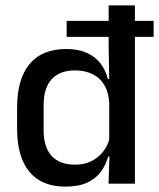

<svg xmlns="http://www.w3.org/2000/svg" viewBox="-20 -682 592 713"><path d="M227.5 -545V-604.5H550.5V-545ZM222.5 11Q135 11 89.2 -44Q43.5 -99 43.5 -204.5V-282Q43.5 -388.5 89.8 -444.2Q136 -500 226.5 -500Q270 -500 301.2 -486.2Q332.5 -472.5 352.2 -447.5Q372 -422.5 380.5 -388.5H413L385.5 -298Q384 -338 368 -365.2Q352 -392.5 324 -406.5Q296 -420.5 258.5 -420.5Q202 -420.5 172 -388Q142 -355.5 142 -291.5V-198Q142 -135.5 171.8 -103Q201.5 -70.5 258.5 -70.5Q293 -70.5 319.2 -83.5Q345.5 -96.5 363 -119Q380.5 -141.5 387 -169.5L410 -100.5H381.5Q373.5 -70 354.8 -44.5Q336 -19 304 -4Q272 11 222.5 11ZM383 0 387 -114.5 385.5 -145.5V-348.5L386 -367.5L383.5 -506V-662H481V0Z"/></svg>

Font: Anek Latin Medium
Style: Regular
Weight: 500
Designer: Yesha Goshar
Foundry: Ek Type
Version: Version 1.003